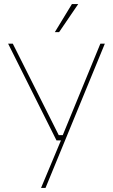

<svg xmlns="http://www.w3.org/2000/svg" viewBox="-20 -738 556 945"><path d="M250 -580 334 -718H365L271 -580ZM182 187 280 -47H258L20 -523H43L269 -73H289L474 -523H496L204 187Z"/></svg>

Font: Tomorrow Thin
Style: Regular
Weight: 250
Designer: Tony de Marco, Monica Rizzolli
Foundry: Just in Type
Version: Version 2.002